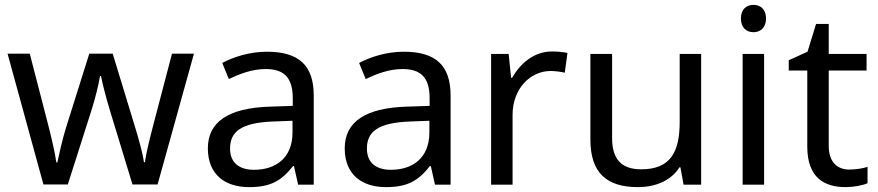

<svg xmlns="http://www.w3.org/2000/svg" viewBox="-20 -757 3598 787"><path d="M431 -303 523 -1H626L775 -537H685L610 -251C594 -190 578 -125 574 -92H570C565 -130 548 -189 534 -235L442 -537H346L251 -235C237 -191 222 -124 215 -91H211C206 -129 191 -193 176 -251L102 -537H11L158 -1H258L354 -302C372 -358 385 -415 390 -445H394C400 -415 414 -358 431 -303Z M1074 -545C1004 -545 938 -524 891 -499L918 -433C962 -454 1013 -474 1069 -474C1139 -474 1180 -444 1180 -355V-323L1089 -320C914 -315 832 -256 832 -149C832 -40 904 10 1001 10C1091 10 1134 -17 1181 -76H1185L1202 0H1266V-365C1266 -490 1204 -545 1074 -545ZM1100 -259 1179 -262V-214C1179 -110 1111 -61 1021 -61C963 -61 923 -88 923 -148C923 -216 966 -254 1100 -259Z M1635 -545C1565 -545 1499 -524 1452 -499L1479 -433C1523 -454 1574 -474 1630 -474C1700 -474 1741 -444 1741 -355V-323L1650 -320C1475 -315 1393 -256 1393 -149C1393 -40 1465 10 1562 10C1652 10 1695 -17 1742 -76H1746L1763 0H1827V-365C1827 -490 1765 -545 1635 -545ZM1661 -259 1740 -262V-214C1740 -110 1672 -61 1582 -61C1524 -61 1484 -88 1484 -148C1484 -216 1527 -254 1661 -259Z M2243 -546C2168 -546 2113 -497 2079 -438H2075L2065 -536H1993V0H2081V-286C2081 -394 2154 -466 2237 -466C2255 -466 2278 -463 2295 -459L2306 -540C2288 -544 2263 -546 2243 -546Z M2854 -536H2766V-257C2766 -132 2727 -63 2608 -63C2527 -63 2489 -105 2489 -191V-536H2400V-185C2400 -49 2466 10 2595 10C2664 10 2730 -15 2765 -71H2769L2782 0H2854Z M3069 -737C3040 -737 3017 -720 3017 -681C3017 -643 3040 -625 3069 -625C3096 -625 3120 -643 3120 -681C3120 -720 3096 -737 3069 -737ZM3112 -536H3024V0H3112Z M3461 -62C3412 -62 3377 -93 3377 -158V-468H3532V-536H3377V-659H3325L3290 -545L3213 -510V-468H3289V-156C3289 -26 3362 10 3446 10C3478 10 3517 3 3536 -6V-73C3519 -67 3487 -62 3461 -62Z"/></svg>

Font: Noto Sans Bhaiksuki
Style: Regular
Weight: 400
Designer: Monotype Design Team
Foundry: Monotype Imaging Inc.
Version: Version 2.002